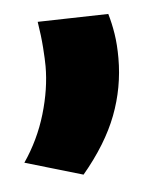

<svg xmlns="http://www.w3.org/2000/svg" viewBox="-52 -121 270 338"><g transform="rotate(-5 82.5 48.0)"><path d="M26 -88 151 -91Q156 -74 159 -55Q162 -36 162 -12Q162 40 143.5 88.5Q125 137 83 187L-19 157Q7 119 20 75Q33 31 33 -9Q33 -21 31.5 -42Q30 -63 26 -88Z"/></g></svg>

Font: Georama Condensed
Style: Bold
Weight: 700
Width: 3
Designer: Jean-Baptiste Levee
Foundry: Production Type
Version: Version 1.000